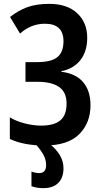

<svg xmlns="http://www.w3.org/2000/svg" viewBox="-20 -744 544 995"><path d="M432 -548Q432 -478 397 -433Q362 -388 298 -375V-372Q373 -363 411 -318Q449 -273 449 -199Q449 -107 390.5 -48.5Q332 10 211 10Q102 10 31 -24V-136Q63 -116 108.5 -104.5Q154 -93 192 -93Q261 -93 293 -120.5Q325 -148 325 -207Q325 -266 286.5 -293Q248 -320 175 -320H112V-422H171Q246 -422 277.5 -448Q309 -474 309 -530Q309 -621 213 -621Q175 -621 142.5 -607.5Q110 -594 84 -570L32 -656Q75 -690 122 -707Q169 -724 235 -724Q328 -724 380 -675.5Q432 -627 432 -548ZM219 111Q219 85 206 60Q193 35 162 0H235Q270 27 289.5 59Q309 91 309 128Q309 177 282 204Q255 231 205 231Q187 231 172 228.5Q157 226 143 221V145Q150 148 161.5 150.5Q173 153 183 153Q219 153 219 111Z"/></svg>

Font: Noto Sans Disp Cond SemBd
Style: Regular
Weight: 600
Width: 3
Designer: Monotype Design Team
Foundry: Monotype Imaging Inc.
Version: Version 2.000;GOOG;noto-source:20170915:90ef993387c0; ttfaut